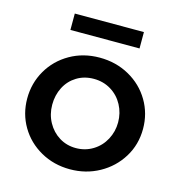

<svg xmlns="http://www.w3.org/2000/svg" viewBox="-103 -770 817 872"><g transform="rotate(15 305.0 -333.5)"><path d="M577 -252Q577 -324 541.5 -384Q506 -444 443.5 -479Q381 -514 304 -514Q227 -514 165 -478.5Q103 -443 68 -382.5Q33 -322 33 -250Q33 -178 68 -118.5Q103 -59 165 -24Q227 11 303 11Q378 11 440.5 -23.5Q503 -58 540 -118Q577 -178 577 -252ZM460 -251Q460 -208 440 -170.5Q420 -133 384 -111Q348 -89 304 -89Q261 -89 226 -110.5Q191 -132 170.5 -169.5Q150 -207 150 -252Q150 -297 169 -334Q188 -371 223 -392.5Q258 -414 303 -414Q348 -414 384 -392Q420 -370 440 -332.5Q460 -295 460 -251ZM467 -678H142V-601H467Z"/></g></svg>

Font: Geom Medium
Style: Bold
Weight: 500
Version: Version 1.102